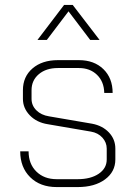

<svg xmlns="http://www.w3.org/2000/svg" viewBox="-20 -751 546 779"><path d="M62 -137H96Q96 -86 127.5 -55Q159 -24 210 -24H295Q348 -24 380.5 -46Q413 -68 413 -104V-148Q413 -173 395.5 -192.5Q378 -212 349 -217L174 -247Q129 -254 101 -283Q73 -312 73 -350V-385Q73 -440 112 -473.5Q151 -507 215 -507H300Q362 -507 399.5 -470.5Q437 -434 437 -374H403Q402 -420 373.5 -447.5Q345 -475 300 -475H215Q167 -475 137.5 -450Q108 -425 108 -385V-350Q108 -323 127.5 -303.5Q147 -284 179 -279L354 -249Q396 -241 422 -213.5Q448 -186 448 -148V-104Q448 -54 406 -23Q364 8 295 8H210Q143 8 102.5 -32Q62 -72 62 -137ZM240 -731H275L384 -589H346L258 -705L170 -589H132Z"/></svg>

Font: Bai Jamjuree ExtraLight
Style: Regular
Weight: 275
Designer: Katatrad Aksorn Co.,Ltd.
Foundry: Cadson Demak Co.,Ltd.
Version: Version 1.000; ttfautohint (v1.6)